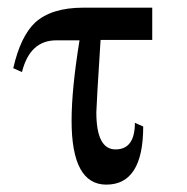

<svg xmlns="http://www.w3.org/2000/svg" viewBox="-20 -469 494 508"><path d="M382.8 -363.3H246.1Q234.9 -187 234.9 -171.9Q234.9 -73.7 285.6 -73.7Q336.9 -73.7 336.9 -144L358.9 -134.3Q358.9 19.5 261.2 19.5Q169.4 19.5 169.4 -149.4Q169.4 -233.4 190.4 -362.3H128.9Q59.1 -362.3 38.1 -278.3L15.1 -288.6Q34.2 -372.6 72.8 -409.2Q116.2 -448.7 200.2 -448.7H382.8Z"/></svg>

Font: Accordance
Style: Regular
Weight: 400
Version: Version 1.1 (build May 11, 2018) Miklal Software Solutions, 